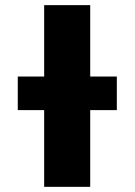

<svg xmlns="http://www.w3.org/2000/svg" viewBox="-20 -723 522 743"><path d="M150.9 0V-296.9H48.8V-426.8H150.9V-703.1H329.1V-426.8H432.1V-296.9H329.1V0Z"/></svg>

Font: LT Superior Black
Style: Regular
Weight: 900
Designer: Daniel Lyons
Foundry: LyonsType
Version: Version 2.005